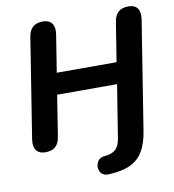

<svg xmlns="http://www.w3.org/2000/svg" viewBox="-96 -797 969 1072"><g transform="rotate(-10 388.5 -261.0)"><path d="M428.6 86.5Q468.7 83.7 490.4 64.6Q512 45.4 518.4 3.9L566.6 -296.8H226.7L190.2 -65.2Q184.5 -27.9 164.4 -9.7Q144.2 8.4 107.9 8.4Q71.2 8.4 55.4 -14.2Q39.5 -36.7 46.3 -77.8L135.5 -640.6Q141.1 -677.1 161.6 -695.3Q182.2 -713.4 218.5 -713.4Q255 -713.4 270.6 -690.7Q286.1 -668.1 279.3 -627.2L246 -418H585L620.6 -640.6Q626.2 -677.1 646.6 -695.3Q667.1 -713.4 703.4 -713.4Q739.9 -713.4 755.3 -691.2Q770.8 -669.1 764 -627.2L666.6 -13.6Q655.4 56.7 629.3 100.3Q603.2 144 556.1 165.8Q509.1 187.6 434.5 190.8Q399.8 192.4 386.2 167.4Q372.7 142.5 385 115.8Q397.4 89.1 428.6 86.5Z"/></g></svg>

Font: SN Pro Thin
Style: Italic
Weight: 200
Italic angle: -9°
Designer: Tobias Whetton
Foundry: Supernotes
Version: Version 1.003;Glyphs 3.3 (3324)